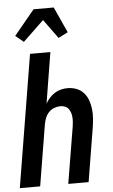

<svg xmlns="http://www.w3.org/2000/svg" viewBox="-63 -1021 627 1062"><g transform="rotate(-5 250.0 -489.5)"><path d="M3 0 124 -735H237L191 -453Q200 -469 213 -483.5Q226 -498 242.5 -508.5Q259 -519 277.5 -523.5Q296 -528 313 -528Q340 -528 363.5 -519Q387 -510 403 -492Q419 -474 427.5 -450.5Q436 -427 439 -401.5Q442 -376 440 -350Q438 -324 434 -298L385 0H272L324 -313Q326 -326 327 -339.5Q328 -353 327 -366Q326 -379 322 -391Q318 -403 311 -412.5Q304 -422 292 -427Q280 -432 267 -432Q249 -432 231.5 -425.5Q214 -419 201 -405Q188 -391 181.5 -374Q175 -357 172 -340L116 0ZM96 -804 51 -841 165 -979H277L342 -836L289 -809L212 -915Z"/></g></svg>

Font: Iosevka Custom
Style: Bold Italic
Weight: 700
Italic angle: -9°
Designer: Belleve Invis
Foundry: Belleve Invis
Version: Version 30.3.1; ttfautohint (v1.8.3)